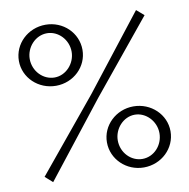

<svg xmlns="http://www.w3.org/2000/svg" viewBox="-81 -800 876 889"><g transform="rotate(-10 357.0 -355.0)"><path d="M40 -576C40 -497 107 -433 190 -433C273 -433 339 -497 339 -576C339 -656 273 -720 190 -720C107 -720 40 -656 40 -576ZM64 -27 99 4 372 -344 650 -684 615 -714 344 -367ZM288 -576C288 -521 244 -472 190 -472C136 -472 91 -519 91 -576C91 -631 135 -680 190 -680C242 -680 288 -634 288 -576ZM376 -134C376 -54 443 10 525 10C608 10 675 -54 675 -134C675 -213 608 -277 525 -277C443 -277 376 -213 376 -134ZM623 -134C623 -78 580 -30 525 -30C472 -30 427 -76 427 -134C427 -189 471 -238 525 -238C577 -238 623 -191 623 -134Z"/></g></svg>

Font: FIGSv2-sans-serif
Style: Regular
Weight: 400
Designer: Matt McInerney, Pablo Impallari, Rodrigo Fuenzalida,Mirko Velimirovic
Foundry: Matt McInerney, Pablo Impallari, Rodrigo Fuenzalida
Version: Version 4.021;hotconv 1.0.109;makeotfexe 2.5.65596